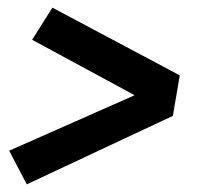

<svg xmlns="http://www.w3.org/2000/svg" viewBox="-20 -590 540 502"><path d="M50 -108 4 -196 332 -341 64 -486 117 -570 450 -393 432 -287Z"/></svg>

Font: iosevka_custom_sans_ss08
Style: Bold Italic
Weight: 700
Italic angle: -10°
Designer: Belleve Invis
Foundry: Belleve Invis
Version: Version 10.3.0; ttfautohint (v1.8.3)